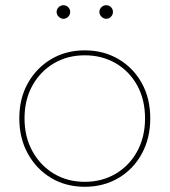

<svg xmlns="http://www.w3.org/2000/svg" viewBox="-20 -713 650 736"><path d="M305 3Q233 3 176.5 -30.5Q120 -64 87 -123.5Q54 -183 54 -259Q54 -336 87 -394.5Q120 -453 176.5 -486.5Q233 -520 305 -520Q377 -520 434 -486.5Q491 -453 523.5 -394.5Q556 -336 556 -259Q556 -183 523.5 -123.5Q491 -64 434 -30.5Q377 3 305 3ZM305 -16Q371 -16 423.5 -47Q476 -78 506 -133Q536 -188 536 -259Q536 -331 506 -385.5Q476 -440 423.5 -470.5Q371 -501 305 -501Q239 -501 187 -470.5Q135 -440 104.5 -385.5Q74 -331 74 -259Q74 -188 104.5 -133Q135 -78 187 -47Q239 -16 305 -16ZM387 -641Q377 -641 369 -649Q361 -657 361 -667Q361 -678 369 -685.5Q377 -693 387 -693Q398 -693 405.5 -685.5Q413 -678 413 -667Q413 -657 405.5 -649Q398 -641 387 -641ZM223 -641Q213 -641 205 -649Q197 -657 197 -667Q197 -678 205 -685.5Q213 -693 223 -693Q234 -693 241.5 -685.5Q249 -678 249 -667Q249 -657 241.5 -649Q234 -641 223 -641Z"/></svg>

Font: Montserrat Alternates Thin
Style: Regular
Weight: 100
Designer: Julieta Ulanovsky
Foundry: Julieta Ulanovsky
Version: Version 9.000